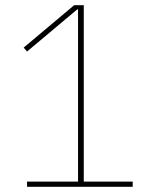

<svg xmlns="http://www.w3.org/2000/svg" viewBox="-20 -718 580 738"><path d="M84 0V-20H280V-682H277L84 -520L71 -535L265 -698H302V-20H490V0Z"/></svg>

Font: IBM Plex Sans Cond Thin
Style: Regular
Weight: 100
Width: 3
Designer: Mike Abbink, Paul van der Laan, Pieter van Rosmalen
Foundry: Bold Monday
Version: Version 1.3